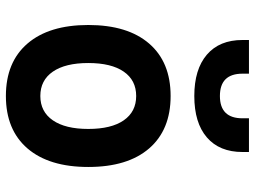

<svg xmlns="http://www.w3.org/2000/svg" viewBox="-123 -700 832 626"><g transform="rotate(90 293.0 -387.0)"><path d="M293 9.8Q182.6 9.8 122.1 -60.5Q61.5 -130.9 61.5 -258.8Q61.5 -387.2 122.1 -457.3Q182.6 -527.3 293 -527.3Q403.3 -527.3 463.9 -457.3Q524.4 -387.2 524.4 -258.8Q524.4 -130.9 463.9 -60.5Q403.3 9.8 293 9.8ZM293 -102.5Q344.2 -102.5 372.3 -143.3Q400.4 -184.1 400.4 -258.8Q400.4 -334 372.3 -374.5Q344.2 -415 293 -415Q241.7 -415 213.6 -374.5Q185.5 -334 185.5 -258.8Q185.5 -184.1 213.6 -143.3Q241.7 -102.5 293 -102.5ZM293 -604.5Q206.1 -604.5 158.2 -645.5Q110.4 -686.5 110.4 -761.7V-782.7H220.2V-761.7Q220.2 -688 293 -688Q365.7 -688 365.7 -761.7V-782.7H475.6V-761.7Q475.6 -686.5 428 -645.5Q380.4 -604.5 293 -604.5Z"/></g></svg>

Font: Cascadia Mono NF SemiBold
Style: Regular
Weight: 600
Monospace: yes
Designer: Aaron Bell
Foundry: Saja Typeworks
Version: Version 2404.023; ttfautohint (v1.8.4)